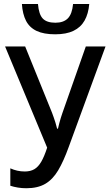

<svg xmlns="http://www.w3.org/2000/svg" viewBox="-20 -951 559 980"><path d="M518.6 -713.9 331.1 -201.7Q304.7 -128.4 276.9 -81.5Q249 -34.7 210.7 -12.5Q172.4 9.8 114.3 9.8Q91.8 9.8 71 6.3Q50.3 2.9 32.7 -2.9V-91.8Q49.8 -84 68.4 -79.8Q86.9 -75.7 106.4 -75.7Q135.3 -75.7 155.3 -87.4Q175.3 -99.1 190.7 -125.7Q206.1 -152.3 220.7 -197.3L5.9 -713.9H108.4L245.6 -375.5Q249.5 -364.7 254.2 -351.8Q258.8 -338.9 263.2 -324.5Q267.6 -310.1 271.5 -294.4H275.9Q278.8 -308.1 282.5 -321.5Q286.1 -335 290 -348.1Q293.9 -361.3 298.3 -373.5L418 -713.9ZM435.5 -930.7Q431.2 -880.4 411.6 -845.9Q392.1 -811.5 355.2 -793.7Q318.4 -775.9 261.7 -775.9Q203.6 -775.9 167.2 -793Q130.9 -810.1 113 -844.5Q95.2 -878.9 91.8 -930.7H173.8Q178.2 -877.4 198.5 -856.2Q218.8 -835 262.7 -835Q304.2 -835 326.2 -857.2Q348.1 -879.4 353 -930.7Z"/></svg>

Font: Open Sans SemiCondensed Medium
Style: Regular
Weight: 500
Width: 4
Designer: Monotype Design Team
Foundry: Monotype Imaging Inc.
Version: Version 3.000